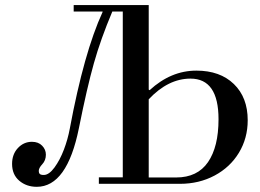

<svg xmlns="http://www.w3.org/2000/svg" viewBox="-20 -720 1020 752"><path d="M27.3 -78.1Q27.3 -115.7 50 -140.1Q72.8 -164.6 105 -164.6Q130.4 -164.6 145 -149.4Q159.7 -134.3 159.7 -114.3Q159.7 -91.8 145.5 -76.7Q131.8 -62 131.8 -50.3Q131.8 -42.5 136 -38.6Q140.1 -34.7 151.4 -34.7Q171.9 -34.7 193.4 -64Q214.8 -93.3 230.2 -133.8Q245.6 -174.3 253.4 -216.3Q309.1 -515.1 381.8 -672.9V-674.8H268.6V-700.2H562.5V-369.1L565.9 -366.7Q649.4 -443.4 749 -443.4Q841.8 -443.4 896 -390.9Q950.2 -338.4 950.2 -249Q950.2 -178.7 915.8 -121.8Q881.3 -64.9 820.6 -32.5Q759.8 0 684.6 0H367.2V-25.4H460.9V-674.8H419.9Q374.5 -567.4 347.7 -472.2Q320.8 -377 289.1 -218.3Q242.7 11.7 124 11.7Q83.5 11.7 55.4 -12.2Q27.3 -36.1 27.3 -78.1ZM562.5 -24.9H669.9Q753.4 -24.9 794.7 -85Q835.9 -145 835.9 -252.9Q835.9 -412.1 726.1 -412.1Q638.7 -412.1 562.5 -331.1Z"/></svg>

Font: Theano Didot
Style: Regular
Weight: 400
Designer: Alexey Kryukov
Version: Version 2.0